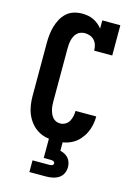

<svg xmlns="http://www.w3.org/2000/svg" viewBox="-141 -816 781 1109"><g transform="rotate(15 250.0 -261.5)"><path d="M248 8Q220 8 192.5 2Q165 -4 141.5 -18.5Q118 -33 100.5 -55Q83 -77 72.5 -102.5Q62 -128 58 -155.5Q54 -183 54 -210V-525Q54 -550 56.5 -575Q59 -600 66 -624.5Q73 -649 85 -671.5Q97 -694 115.5 -711Q134 -728 158.5 -735.5Q183 -743 208 -743Q226 -743 243 -740Q260 -737 276 -729.5Q292 -722 305.5 -711Q319 -700 330 -686V-735H438V-554H330Q330 -570 325.5 -586Q321 -602 310.5 -614Q300 -626 284.5 -632Q269 -638 252 -638Q240 -638 227.5 -633.5Q215 -629 206 -620Q197 -611 191.5 -599.5Q186 -588 183 -575.5Q180 -563 179 -550Q178 -537 178 -525V-210Q178 -198 179 -185.5Q180 -173 183 -161Q186 -149 191 -137.5Q196 -126 204 -116.5Q212 -107 223.5 -102Q235 -97 248 -97Q264 -97 278.5 -105Q293 -113 301 -127Q309 -141 312.5 -157Q316 -173 316 -190H440Q440 -164 434.5 -138Q429 -112 417.5 -89Q406 -66 388.5 -46.5Q371 -27 348 -14.5Q325 -2 299.5 3Q274 8 248 8ZM150 220V150H250Q254 150 258 149.5Q262 149 266 147.5Q270 146 272.5 142.5Q275 139 275 135Q275 131 272.5 127.5Q270 124 266 122.5Q262 121 258 120.5Q254 120 250 120H209V0H291V55Q305 58 318 65Q331 72 340 82.5Q349 93 353.5 107Q358 121 358 135Q358 155 349.5 173Q341 191 324.5 201.5Q308 212 288.5 216Q269 220 250 220Z"/></g></svg>

Font: Iosevka Slab Extrabold
Style: Regular
Weight: 800
Monospace: yes
Designer: Belleve Invis
Foundry: Belleve Invis
Version: Version 11.1.1; ttfautohint (v1.8.3)